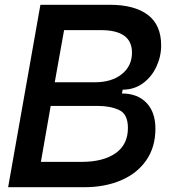

<svg xmlns="http://www.w3.org/2000/svg" viewBox="-20 -783 743 803"><path d="M14 0 149 -763H439Q542 -763 598 -721Q654 -679 654 -593Q654 -547 634 -504Q614 -461 577.5 -434.5Q541 -408 493 -408L490 -392Q555 -392 592.5 -353Q630 -314 630 -245Q630 -168 592 -113Q554 -58 486.5 -29Q419 0 331 0ZM378 -439Q447 -439 489.5 -473Q532 -507 532 -563Q532 -657 402 -657H248L209 -439ZM322 -106Q411 -106 463 -142Q515 -178 515 -248Q515 -306 478 -323Q441 -340 389 -340H192L151 -106Z"/></svg>

Font: Open Sauce Sans Medium Italic
Style: Regular
Weight: 500
Italic angle: -10°
Designer: Alfredo Marco Pradil
Foundry: Creative Sauce Fz LLC
Version: Version 1.477